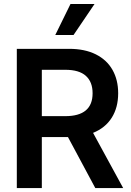

<svg xmlns="http://www.w3.org/2000/svg" viewBox="-20 -955 664 975"><path d="M65.4 -707H331.1Q410.6 -707 466.6 -679Q522.5 -650.9 551.3 -600.1Q580.1 -549.3 580.1 -481.4Q580.1 -409.2 547.6 -357.4Q515.1 -305.7 452.6 -280.3L605.5 0H463.9L325.2 -258.8H192.4V0H65.4ZM311.5 -365.2Q450.2 -365.2 450.2 -481.4Q450.2 -539.1 416 -569.8Q381.8 -600.6 311.5 -600.6H192.4V-365.2ZM337.9 -934.6H460L353.5 -777.3H260.7Z"/></svg>

Font: Pretendard Std SemiBold
Style: Regular
Weight: 600
Designer: Base glyphs from Inter by Rasmus Andersson; Hangeul glyphs from Noto Sans CJK(Source Han Sans) by Jang Soo-young and Kan
Foundry: Kil Hyung-jin
Version: Version 1.309